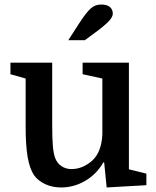

<svg xmlns="http://www.w3.org/2000/svg" viewBox="-20 -816 686 846"><path d="M210 -540V-267Q210 -203 213 -171Q216 -139 223 -120Q232 -96 251.5 -83.5Q271 -71 294 -71Q321 -71 344 -81Q367 -91 386 -108Q427 -145 431 -223V-470L344 -489V-540H548V-70L625 -51V0L450 10L439 -100H435Q406 -49 356 -19.5Q306 10 249 10Q211 10 179.5 -4.5Q148 -19 130 -44Q111 -72 102 -123Q93 -174 93 -259V-470L26 -489V-540ZM281 -639 330 -715Q360 -761 379.5 -778.5Q399 -796 425 -796Q453 -796 465 -784.5Q477 -773 477 -756Q477 -741 458.5 -721.5Q440 -702 392 -667L354 -639Z"/></svg>

Font: Domine SemiBold
Style: Regular
Weight: 600
Designer: Pablo Impallari, Rodrigo Fuenzalida, Brenda Gallo
Foundry: Pablo Impallari, Rodrigo Fuenzalida, Brenda Gallo
Version: Version 2.000